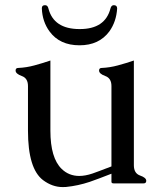

<svg xmlns="http://www.w3.org/2000/svg" viewBox="-20 -723 645 757"><path d="M507.8 -71.3Q507.8 -39.6 532.2 -31Q556.6 -22.5 556.6 -10.3Q556.6 0 546.4 0H427.7Q419.4 0 419.4 -6.3V-38.1Q392.6 -27.8 371.8 -19.8Q351.1 -11.7 333.5 -5.9Q288.1 9.3 240.2 14.2Q233.4 14.6 227.1 14.6Q186.5 14.6 149.9 -12.7Q90.3 -57.6 90.3 -207.5V-383.8Q90.3 -414.6 65.9 -423.3Q41.5 -432.1 41.5 -444.8Q41.5 -455.1 51.8 -455.1Q84 -456.5 115.5 -465.1Q147 -473.6 178.7 -484.4V-207.5Q178.7 -100.1 223.1 -57.1Q251.5 -29.3 292.5 -29.3Q315.9 -29.3 343.8 -38.6Q354 -42 370.6 -48.3Q387.2 -54.7 398.9 -59.1Q401.4 -60.1 407 -62Q412.6 -64 419.4 -66.9V-383.8Q419.4 -414.6 395 -423.3Q370.6 -432.1 370.6 -444.8Q370.6 -455.1 380.9 -455.1Q413.1 -456.5 444.6 -465.1Q476.1 -473.6 507.8 -484.4ZM293.5 -544.4Q215.3 -544.4 175.3 -599.1Q147 -637.7 145 -689.5V-690.9Q145 -702.6 157.7 -702.6Q168 -702.6 170.9 -689.5Q191.9 -608.9 292.5 -608.4H294.9Q394.5 -608.4 415.5 -689.5Q418.9 -702.6 428.7 -702.6Q441.9 -702.6 441.9 -689.5Q438.5 -637.2 411.1 -599.1Q370.6 -544.4 293.5 -544.4Z"/></svg>

Font: Caudex
Style: Regular
Weight: 400
Version: Version 1.01